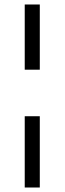

<svg xmlns="http://www.w3.org/2000/svg" viewBox="-20 -680 287 854"><path d="M90 154V-163H157V154ZM90 -370V-660H157V-370Z"/></svg>

Font: Bricolage Grotesque 96pt ExtraBold Light
Style: Regular
Weight: 300
Version: Version 1.001;gftools[0.9.33.dev8+g029e19f]